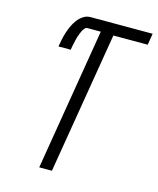

<svg xmlns="http://www.w3.org/2000/svg" viewBox="-111 -813 733 891"><g transform="rotate(15 255.5 -367.5)"><path d="M163 0 276 -682H212Q204 -682 198 -674.5Q192 -667 188.5 -659.5Q185 -652 182 -644Q179 -636 176.5 -628.5Q174 -621 172.5 -613Q171 -605 169 -597Q167 -589 165.5 -581Q164 -573 163 -565H104Q107 -582 110.5 -599.5Q114 -617 119.5 -634Q125 -651 132.5 -667.5Q140 -684 151 -699Q162 -714 178 -724.5Q194 -735 212 -735H511L502 -680H337L224 0Z"/></g></svg>

Font: Iosevka Curly Light Oblique
Style: Regular
Weight: 300
Italic angle: -9°
Monospace: yes
Designer: Belleve Invis
Foundry: Belleve Invis
Version: Version 11.1.0; ttfautohint (v1.8.3)